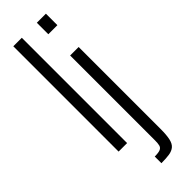

<svg xmlns="http://www.w3.org/2000/svg" viewBox="-309 -755 958 958"><g transform="rotate(-45 170.0 -275.5)"><path d="M54 0V-743H114V0ZM220 -662V-743H284V-662ZM164 192V145Q192 145 204 139.5Q216 134 219 121.5Q222 109 222 89V-510H282V68Q282 110 276.5 135.5Q271 161 257 173Q243 185 220.5 188.5Q198 192 164 192Z"/></g></svg>

Font: Saira ExtraCondensed
Style: Regular
Weight: 400
Width: 2
Designer: Hector Gatti with collaboration of the Omnibus-Type team
Foundry: Omnibus-Type
Version: Version 1.101